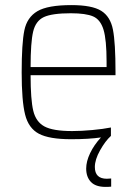

<svg xmlns="http://www.w3.org/2000/svg" viewBox="-20 -538 538 753"><path d="M433 -243H100Q100 -147 110.5 -103.5Q121 -60 154.5 -42Q188 -24 263 -24Q299 -24 342 -28Q385 -32 415 -38V-5Q393 15 372.5 51.5Q352 88 352 117Q352 163 399 163L416 162V194Q407 195 394 195Q355 195 336.5 175.5Q318 156 318 123Q318 95 333.5 62.5Q349 30 376 1Q328 8 259 8Q173 8 132.5 -13.5Q92 -35 78.5 -88.5Q65 -142 65 -254Q65 -368 75.5 -419Q86 -470 126.5 -494Q167 -518 260 -518Q341 -518 377 -495.5Q413 -473 423 -421.5Q433 -370 433 -256ZM100 -275H398V-296Q398 -382 386 -421.5Q374 -461 345.5 -473.5Q317 -486 258 -486Q184 -486 152 -471Q120 -456 110 -414Q100 -372 100 -275Z"/></svg>

Font: Saira Semi Condensed Thin
Style: Regular
Weight: 100
Width: 4
Designer: Hector Gatti with collaboration of the Omnibus-Type team
Foundry: Omnibus-Type
Version: Version 1.001; ttfautohint (v1.8)